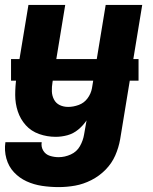

<svg xmlns="http://www.w3.org/2000/svg" viewBox="-29 -550 625 783"><path d="M210 213Q244 213 277.5 207Q311 201 343.5 184.5Q376 168 401.5 142Q427 116 441 84Q455 52 461 18L551 -530H402L346 -190Q342 -168 328 -149Q314 -130 292 -122Q270 -114 249 -114Q230 -114 214.5 -121.5Q199 -129 191 -144.5Q183 -160 182.5 -178Q182 -196 185 -214L237 -530H87L38 -234Q33 -198 33 -163Q33 -128 43.5 -96Q54 -64 76 -39.5Q98 -15 130.5 -3.5Q163 8 198 8Q222 8 246 1.5Q270 -5 290 -21.5Q310 -38 324 -59L314 -2Q310 23 297 46Q284 69 259.5 80Q235 91 210 91Q192 91 174.5 85.5Q157 80 147.5 64.5Q138 49 141 30H-7Q-12 64 -3 96.5Q6 129 28 152.5Q50 176 79.5 189.5Q109 203 142.5 208Q176 213 210 213ZM16 -221H536V-309H16Z"/></svg>

Font: Iosevka Sparkle Heavy
Style: Italic
Weight: 900
Italic angle: -9°
Designer: Belleve Invis
Foundry: Belleve Invis
Version: Version 4.5.0; ttfautohint (v1.8.3)